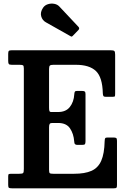

<svg xmlns="http://www.w3.org/2000/svg" viewBox="-20 -1023 696 1043"><path d="M85.5 -671H44Q30.5 -671 27.5 -675.8Q24.5 -680.5 24.5 -693V-730Q24.5 -743 28.2 -746.5Q32 -750 44.5 -750H580Q596.5 -750 601 -746Q605.5 -742 605.5 -726V-516.5Q605.5 -504 604.2 -500.5Q603 -497 590 -497H555Q544 -497 541.5 -501.8Q539 -506.5 538.5 -516.5Q536.5 -603.5 501 -637.2Q465.5 -671 392 -671H270.5Q256.5 -671 251.5 -667.2Q246.5 -663.5 246.5 -648.5V-438.5Q246.5 -425.5 248.5 -420Q250.5 -414.5 259 -414.5H295.5Q338 -414.5 359.5 -442Q381 -469.5 383.5 -510.5Q384 -521 386.8 -525Q389.5 -529 398 -529H426Q437 -529 440.8 -525.5Q444.5 -522 444.5 -511.5V-256.5Q444.5 -244 441.5 -240Q438.5 -236 427 -236H399Q391.5 -236 387.5 -240Q383.5 -244 383 -255.5Q380 -296.5 360.2 -325.8Q340.5 -355 295.5 -355H263.5Q253.5 -355 250 -350Q246.5 -345 246.5 -331V-100.5Q246.5 -85.5 250.5 -82.2Q254.5 -79 270 -79H382Q441 -79 477 -95Q513 -111 530 -149.8Q547 -188.5 548.5 -256Q549 -268.5 551.5 -272.2Q554 -276 564.5 -276H596Q607.5 -276 611.5 -273Q615.5 -270 615.5 -258V-18Q615.5 -6 612.5 -3Q609.5 0 597.5 0H46Q33.5 0 29 -2.5Q24.5 -5 24.5 -18V-64.5Q24.5 -75.5 28 -77.2Q31.5 -79 42.5 -79H84Q101.5 -79 105.5 -83Q109.5 -87 109.5 -105V-650.5Q109.5 -665.5 105 -668.2Q100.5 -671 85.5 -671ZM362 -827 229 -902Q210 -912.5 203.8 -934.5Q197.5 -956.5 214 -981Q223.5 -995 240.5 -1000.2Q257.5 -1005.5 274.8 -1002.2Q292 -999 302.5 -987.5L405.5 -878Q414.5 -869 406 -860L377 -830Q373 -825.5 370.2 -824.5Q367.5 -823.5 362 -827Z"/></svg>

Font: Besley* Narrow Semi
Style: Regular
Weight: 600
Width: 4
Designer: Owen Earl
Foundry: indestructible type*
Version: Version 3.000; ttfautohint (v1.8.3)